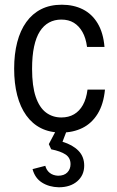

<svg xmlns="http://www.w3.org/2000/svg" viewBox="-20 -553 496 814"><path d="M240 9Q191 9 154 -9.5Q117 -28 91.5 -63.5Q66 -99 53 -149Q40 -199 40 -262Q40 -324 53 -374Q66 -424 91.5 -459.5Q117 -495 154.5 -514Q192 -533 242 -533Q292 -533 331 -513.5Q370 -494 394 -454Q418 -414 423 -354H349Q344 -392 329.5 -417.5Q315 -443 293 -456.5Q271 -470 240 -470Q211 -470 188 -457.5Q165 -445 149 -420Q133 -395 124.5 -355.5Q116 -316 116 -261Q116 -188 131.5 -142.5Q147 -97 175 -76Q203 -55 240 -55Q271 -55 294 -68.5Q317 -82 331.5 -108Q346 -134 351 -173H425Q419 -111 394 -70.5Q369 -30 329.5 -10.5Q290 9 240 9ZM229 241Q188 240 158 221Q128 202 118 164L172 150Q177 169 191 180Q205 191 226 192Q252 192 265.5 178Q279 164 279 143Q279 116 258 102Q237 88 197 80L187 58L224 -12H268L245 48Q288 61 312.5 86Q337 111 337 149Q337 190 307.5 215.5Q278 241 229 241Z"/></svg>

Font: Mona Sans SemiCondensed
Style: Regular
Weight: 400
Width: 4
Designer: Deni Anggara
Foundry: GitHub
Version: Version 2.000